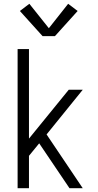

<svg xmlns="http://www.w3.org/2000/svg" viewBox="-20 -994 515 1014"><path d="M73 0V-735H133V-262L343 -520H417L226 -284L417 0H347L187 -237L133 -171V0ZM205 -803 85 -936 135 -974 238 -845 340 -974 390 -936 270 -803Z"/></svg>

Font: Iosevka QP Light
Style: Regular
Weight: 300
Designer: Belleve Invis
Foundry: Belleve Invis
Version: Version 20.0.0; ttfautohint (v1.8.4)